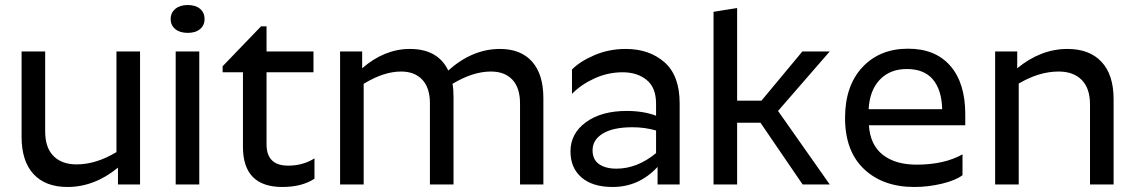

<svg xmlns="http://www.w3.org/2000/svg" viewBox="-20 -735 4523 765"><path d="M538 0H450V-67Q356 10 249 10Q161 10 113.5 -41.5Q66 -93 66 -190V-530H160V-211Q160 -147 193 -113.5Q226 -80 285 -80Q363 -80 444 -129V-530H538Z M680 -530H774V0H680ZM795 -659Q795 -634 777 -619Q759 -604 728 -604Q697 -604 678.5 -619Q660 -634 660 -659Q660 -684 678.5 -699.5Q697 -715 728 -715Q759 -715 777 -700Q795 -685 795 -659Z M1233 -23Q1183 10 1105 10Q948 10 948 -150V-447H867V-471L1020 -630H1042V-530H1229V-447H1042V-160Q1042 -75 1128 -75Q1187 -75 1233 -104Z M1578 -450Q1509 -450 1429 -401V0H1335V-530H1423V-463Q1512 -540 1613 -540Q1725 -540 1766 -454Q1862 -540 1972 -540Q2055 -540 2100 -489.5Q2145 -439 2145 -344V0H2052V-323Q2052 -385 2021.5 -417.5Q1991 -450 1936 -450Q1864 -450 1783 -401Q1787 -380 1787 -349V0H1693V-323Q1693 -385 1662.5 -417.5Q1632 -450 1578 -450Z M2436 -63Q2519 -63 2594 -125V-215Q2549 -228 2500 -228Q2423 -228 2382 -203Q2341 -178 2341 -136Q2341 -99 2367 -81Q2393 -63 2436 -63ZM2594 -322Q2594 -386 2556.5 -416.5Q2519 -447 2461 -447Q2402 -447 2348.5 -422.5Q2295 -398 2259 -361V-458Q2290 -490 2348 -515Q2406 -540 2473 -540Q2567 -540 2627.5 -487Q2688 -434 2688 -323V0H2600V-70Q2526 10 2421 10Q2341 10 2297 -28Q2253 -66 2253 -132Q2253 -203 2314.5 -248Q2376 -293 2477 -293Q2543 -293 2594 -274Z M2823 -688 2917 -703V-334H3014L3177 -530H3286L3080 -293L3286 0H3178L3010 -246H2917V0H2823Z M3815 -37Q3787 -16 3732.5 -3Q3678 10 3623 10Q3498 10 3422.5 -61.5Q3347 -133 3347 -265Q3347 -393 3416 -467Q3485 -541 3598 -541Q3707 -541 3766.5 -472.5Q3826 -404 3826 -280V-236H3442Q3447 -158 3497 -118.5Q3547 -79 3632 -79Q3742 -79 3815 -120ZM3593 -460Q3526 -460 3485.5 -417.5Q3445 -375 3441 -300H3734Q3732 -377 3697 -418.5Q3662 -460 3593 -460Z M4198 -450Q4120 -450 4039 -402V0H3945V-530H4033V-463Q4127 -540 4233 -540Q4321 -540 4369 -488.5Q4417 -437 4417 -340V0H4323V-319Q4323 -383 4290 -416.5Q4257 -450 4198 -450Z"/></svg>

Font: Roundo Medium
Style: Regular
Weight: 500
Designer: Namrata Goyal (Gurmukhi), Shiva Nallaperumal (Latin)
Foundry: Indian Type Foundry
Version: Version 1.000;PS 1.0;hotconv 1.0.88;makeotf.lib2.5.647800